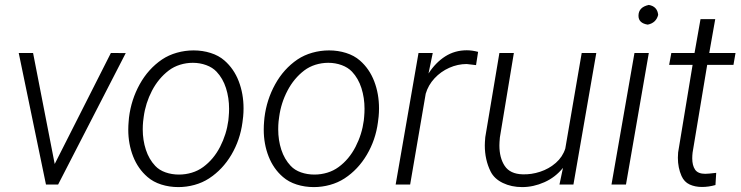

<svg xmlns="http://www.w3.org/2000/svg" viewBox="-20 -741 2976 771"><path d="M484.9 -527.8 213.4 0H164.6L55.2 -528.3H112.8L199.7 -82.5L425.3 -528.3Z M498 -269Q506.8 -340.8 541 -402.6Q575.2 -464.4 630.4 -502Q657.2 -520 690.2 -529.3Q723.1 -538.6 757.3 -538.6Q793.5 -538.6 825.9 -528.3Q858.4 -518.1 881.3 -498Q919.4 -464.8 938.7 -414.6Q958 -364.3 958 -305.7Q958 -289.6 956.5 -273.4L953.6 -249.5Q944.3 -179.2 909.2 -119.6Q874 -60.1 819.3 -24.4Q793 -7.3 761 1.5Q729 10.3 696.3 10.3Q660.2 10.3 627.7 0Q595.2 -10.3 572.3 -30.3Q534.2 -63 514.6 -112.8Q495.1 -162.6 495.1 -220.2Q495.1 -236.8 496.6 -252.9ZM554.7 -252.9Q553.2 -237.8 553.2 -221.7Q553.2 -178.2 565.7 -139.9Q578.1 -101.6 603.5 -74.7Q619.6 -57.6 644.8 -48.8Q669.9 -40 698.7 -40Q725.1 -40 750.2 -47.6Q775.4 -55.2 795.9 -70.3Q837.9 -101.1 863.8 -151.4Q889.6 -201.7 897 -257.3L898.4 -272.9Q899.9 -288.6 899.9 -304.2Q899.9 -348.1 887.5 -387.2Q875 -426.3 849.6 -453.1Q833.5 -470.2 808.1 -479.5Q782.7 -488.8 754.4 -488.8Q728 -488.8 702.9 -481Q677.7 -473.1 657.7 -458Q616.2 -426.3 590.3 -376.7Q564.5 -327.1 557.1 -272Z M1042 -269Q1050.8 -340.8 1085 -402.6Q1119.1 -464.4 1174.3 -502Q1201.2 -520 1234.1 -529.3Q1267.1 -538.6 1301.3 -538.6Q1337.4 -538.6 1369.9 -528.3Q1402.3 -518.1 1425.3 -498Q1463.4 -464.8 1482.7 -414.6Q1502 -364.3 1502 -305.7Q1502 -289.6 1500.5 -273.4L1497.6 -249.5Q1488.3 -179.2 1453.1 -119.6Q1418 -60.1 1363.3 -24.4Q1336.9 -7.3 1304.9 1.5Q1272.9 10.3 1240.2 10.3Q1204.1 10.3 1171.6 0Q1139.2 -10.3 1116.2 -30.3Q1078.1 -63 1058.6 -112.8Q1039.1 -162.6 1039.1 -220.2Q1039.1 -236.8 1040.5 -252.9ZM1098.6 -252.9Q1097.2 -237.8 1097.2 -221.7Q1097.2 -178.2 1109.6 -139.9Q1122.1 -101.6 1147.5 -74.7Q1163.6 -57.6 1188.7 -48.8Q1213.9 -40 1242.7 -40Q1269 -40 1294.2 -47.6Q1319.3 -55.2 1339.8 -70.3Q1381.8 -101.1 1407.7 -151.4Q1433.6 -201.7 1440.9 -257.3L1442.4 -272.9Q1443.8 -288.6 1443.8 -304.2Q1443.8 -348.1 1431.4 -387.2Q1418.9 -426.3 1393.6 -453.1Q1377.4 -470.2 1352.1 -479.5Q1326.7 -488.8 1298.3 -488.8Q1272 -488.8 1246.8 -481Q1221.7 -473.1 1201.7 -458Q1160.2 -426.3 1134.3 -376.7Q1108.4 -327.1 1101.1 -272Z M1854 -483.9Q1818.4 -483.9 1784.2 -468.8Q1750 -453.6 1724.9 -426.5Q1699.7 -399.4 1689.5 -364.7L1627 0H1568.8L1660.6 -528.3H1717.8L1700.7 -445.8Q1729 -489.7 1767.6 -514.4Q1806.2 -539.1 1854.5 -539.1Q1876 -539.1 1899.9 -532.7L1891.6 -479.5Z M2226.6 0 2240.7 -66.9Q2210 -28.8 2166 -9.3Q2122.1 10.3 2076.7 10.3Q2033.7 10.3 1999.3 -6.3Q1964.8 -22.9 1950.2 -52.2Q1926.8 -99.1 1926.8 -157.2Q1926.8 -168 1928.7 -190.4L1985.4 -528.3H2043.5L1987.3 -189Q1985.4 -167.5 1985.4 -157.2Q1985.4 -106.9 2006.8 -74.7Q2028.3 -42.5 2078.1 -41Q2113.3 -39.6 2148.9 -51.3Q2184.6 -63 2211.9 -86.9Q2239.3 -110.8 2250 -144.5L2315.9 -528.3H2374.5L2282.7 0Z M2585.4 -721.2Q2619.6 -715.3 2623 -681.2Q2614.7 -648.9 2581.1 -642.1Q2543.9 -647.9 2543.9 -677.7Q2543.9 -712.4 2585.4 -721.2ZM2585.4 -528.3 2493.7 0H2435.5L2527.8 -528.3Z M2853 2Q2825.7 9.8 2798.8 9.8Q2771 9.8 2749.3 -0.2Q2727.5 -10.3 2716.8 -34.2Q2702.1 -67.4 2702.1 -107.4Q2702.1 -114.3 2703.1 -128.9L2761.2 -480.5H2667L2675.8 -528.3H2769L2793 -664.1H2852.1L2828.1 -528.3H2933.6L2925.3 -480.5H2819.8L2761.2 -128.4Q2759.8 -116.7 2759.8 -105Q2759.8 -76.7 2771.2 -59.8Q2782.7 -43 2812 -43Q2823.2 -43 2856 -46.9Z"/></svg>

Font: Mardoto Light
Style: Italic
Weight: 300
Italic angle: -12°
Designer: Christian Robertson, Vahan Hovhannisyan
Foundry: Google
Version: Version 1.000